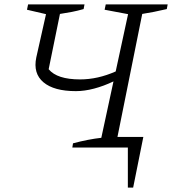

<svg xmlns="http://www.w3.org/2000/svg" viewBox="-20 -667 778 868"><path d="M323 -255Q224 -255 176.5 -295Q129 -335 144 -407L188 -603L102 -623L107 -647H362L358 -626Q330 -618 304 -613Q278 -608 251 -604L200 -354Q238 -308 342 -308Q422 -308 503 -344L559 -603L453 -623L458 -647H738L734 -626Q704 -619 676.5 -613.5Q649 -608 623 -604L511 -48H628L582 181H558V0H307L310 -19Q343 -28 376.5 -34.5Q410 -41 438 -44L493 -299Q449 -278 405.5 -266.5Q362 -255 323 -255Z"/></svg>

Font: Piazzolla SC Light
Style: Italic
Weight: 300
Italic angle: -11.3°
Designer: Juan Pablo del Peral
Foundry: Huerta Tipografica
Version: Version 1.330